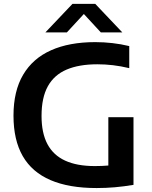

<svg xmlns="http://www.w3.org/2000/svg" viewBox="-20 -968 788 996"><path d="M481 7.5Q337.5 7.5 241.8 -33.8Q146 -75 98 -158.2Q50 -241.5 50 -368Q50 -495.5 100 -580.2Q150 -665 244.8 -707.2Q339.5 -749.5 474 -749.5Q518.5 -749.5 562.5 -744.5Q606.5 -739.5 650.5 -729V-614.5Q606.5 -625 565.8 -629.8Q525 -634.5 485 -634.5Q390 -634.5 325.5 -607Q261 -579.5 228.2 -520.5Q195.5 -461.5 195.5 -366.5Q195.5 -278 226 -220.5Q256.5 -163 317.8 -134.8Q379 -106.5 472 -106.5Q509.5 -106.5 544 -109.5Q578.5 -112.5 608 -117L542 -57.5V-360H672.5V-9Q621.5 -0.5 575.2 3.5Q529 7.5 481 7.5ZM215.5 -800 356 -948H474L614.5 -800H503L402 -909.5H428L327 -800Z"/></svg>

Font: Encode Sans SC SemiExpanded SemiBold
Style: Regular
Weight: 600
Width: 6
Designer: Multiple Designers
Foundry: Impallari Type
Version: Version 3.002